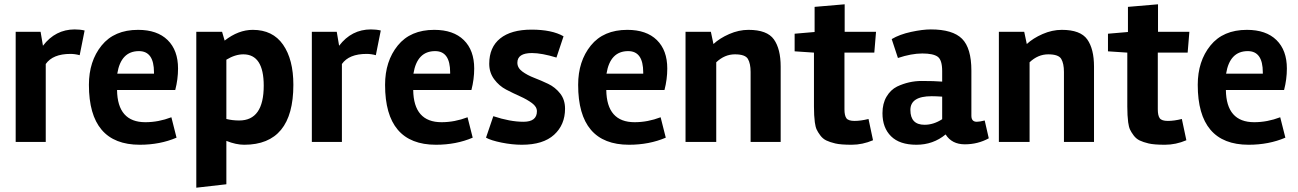

<svg xmlns="http://www.w3.org/2000/svg" viewBox="-20 -661 6044 894"><path d="M308 -410Q226 -410 193 -363V0H53V-513H169L180 -448Q238 -524 328 -524Q353 -524 374 -519L351 -404Q329 -410 308 -410Z M525 -242Q527 -92 657 -92Q718 -92 778 -115L802 -20Q725 13 631 13Q394 13 394 -266Q394 -376 453 -449Q512 -522 623 -522Q712 -522 760.5 -474.5Q809 -427 809 -342Q809 -292 796 -242ZM697 -318V-324Q697 -423 627 -423Q543 -423 526 -318Z M1157 -522Q1250 -522 1298 -453Q1346 -384 1346 -266Q1346 13 1117 13Q1079 13 1034 -5V197L894 213V-513H1014L1026 -472Q1090 -522 1157 -522ZM1094 -100Q1208 -100 1208 -262Q1208 -408 1113 -408Q1075 -408 1034 -383V-107Q1062 -100 1094 -100Z M1687 -410Q1605 -410 1572 -363V0H1432V-513H1548L1559 -448Q1617 -524 1707 -524Q1732 -524 1753 -519L1730 -404Q1708 -410 1687 -410Z M1904 -242Q1906 -92 2036 -92Q2097 -92 2157 -115L2181 -20Q2104 13 2010 13Q1773 13 1773 -266Q1773 -376 1832 -449Q1891 -522 2002 -522Q2091 -522 2139.5 -474.5Q2188 -427 2188 -342Q2188 -292 2175 -242ZM2076 -318V-324Q2076 -423 2006 -423Q1922 -423 1905 -318Z M2457 -414Q2389 -414 2389 -369Q2389 -345 2412 -328Q2435 -311 2467.5 -298.5Q2500 -286 2532.5 -270.5Q2565 -255 2588 -226Q2611 -197 2611 -155Q2611 -80 2560 -33.5Q2509 13 2410 13Q2365 13 2315.5 3Q2266 -7 2243 -20L2277 -120Q2355 -94 2417.5 -94Q2480 -94 2480 -143Q2480 -164 2457 -181Q2434 -198 2401.5 -212.5Q2369 -227 2336.5 -244Q2304 -261 2281 -292Q2258 -323 2258 -364Q2258 -441 2309 -482Q2360 -523 2455 -523Q2550 -523 2604 -492L2571 -393Q2502 -414 2457 -414Z M2803 -242Q2805 -92 2935 -92Q2996 -92 3056 -115L3080 -20Q3003 13 2909 13Q2672 13 2672 -266Q2672 -376 2731 -449Q2790 -522 2901 -522Q2990 -522 3038.5 -474.5Q3087 -427 3087 -342Q3087 -292 3074 -242ZM2975 -318V-324Q2975 -423 2905 -423Q2821 -423 2804 -318Z M3465 -522Q3552 -522 3583.5 -477.5Q3615 -433 3615 -351V0H3475V-326Q3475 -365 3462.5 -386.5Q3450 -408 3402 -408Q3354 -408 3315 -371V0H3172V-513H3290L3302 -456Q3331 -483 3375.5 -502.5Q3420 -522 3465 -522Z M3770 -165V-416L3680 -422V-504L3773 -512V-629L3913 -641V-513H4059L4051 -416H3912V-152Q3912 -123 3921 -110.5Q3930 -98 3959 -98Q3988 -98 4024 -107L4045 -8Q3996 13 3945.5 13Q3895 13 3869.5 7Q3844 1 3827.5 -7Q3811 -15 3799.5 -30.5Q3788 -46 3782.5 -58Q3777 -70 3774 -92Q3770 -122 3770 -165Z M4584 -17Q4533 11 4472.5 11Q4412 11 4383 -35Q4325 13 4247 13Q4169 13 4129 -26.5Q4089 -66 4089 -134Q4089 -179 4108 -211Q4127 -243 4157 -258Q4212 -284 4271.5 -284Q4331 -284 4367 -281V-330Q4367 -382 4346 -397Q4325 -412 4274.5 -412Q4224 -412 4161 -391L4132 -479Q4169 -501 4222.5 -512.5Q4276 -524 4314 -524Q4416 -524 4459.5 -480.5Q4503 -437 4503 -332V-122Q4503 -94 4528 -94Q4541 -94 4565 -100ZM4285 -80Q4327 -80 4367 -106V-211Q4339 -213 4318 -213Q4219 -213 4219 -149Q4219 -80 4285 -80Z M4924 -522Q5011 -522 5042.5 -477.5Q5074 -433 5074 -351V0H4934V-326Q4934 -365 4921.5 -386.5Q4909 -408 4861 -408Q4813 -408 4774 -371V0H4631V-513H4749L4761 -456Q4790 -483 4834.5 -502.5Q4879 -522 4924 -522Z M5229 -165V-416L5139 -422V-504L5232 -512V-629L5372 -641V-513H5518L5510 -416H5371V-152Q5371 -123 5380 -110.5Q5389 -98 5418 -98Q5447 -98 5483 -107L5504 -8Q5455 13 5404.5 13Q5354 13 5328.5 7Q5303 1 5286.5 -7Q5270 -15 5258.5 -30.5Q5247 -46 5241.5 -58Q5236 -70 5233 -92Q5229 -122 5229 -165Z M5688 -242Q5690 -92 5820 -92Q5881 -92 5941 -115L5965 -20Q5888 13 5794 13Q5557 13 5557 -266Q5557 -376 5616 -449Q5675 -522 5786 -522Q5875 -522 5923.5 -474.5Q5972 -427 5972 -342Q5972 -292 5959 -242ZM5860 -318V-324Q5860 -423 5790 -423Q5706 -423 5689 -318Z"/></svg>

Font: Rambla
Style: Bold
Weight: 700
Designer: Martin Sommaruga
Foundry: Martin Sommaruga
Version: Version 1.001